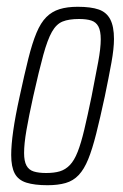

<svg xmlns="http://www.w3.org/2000/svg" viewBox="-20 -538 363 566"><path d="M120 8Q82 8 58 0.5Q34 -7 23.5 -26.5Q13 -46 13 -81Q13 -110 19 -152.5Q25 -195 38 -254Q52 -319 63.5 -365Q75 -411 87.5 -441Q100 -471 116.5 -487.5Q133 -504 155.5 -511Q178 -518 209 -518Q248 -518 271 -510Q294 -502 305 -481Q316 -460 316 -423Q316 -395 308.5 -353.5Q301 -312 289 -254Q275 -189 263.5 -143.5Q252 -98 240 -68.5Q228 -39 212 -22Q196 -5 173.5 1.5Q151 8 120 8ZM116 -28Q140 -28 156.5 -33Q173 -38 186 -51.5Q199 -65 209 -90.5Q219 -116 228.5 -156Q238 -196 250 -254Q262 -315 269.5 -355.5Q277 -396 277 -422Q277 -447 270 -460Q263 -473 249 -477.5Q235 -482 213 -482Q183 -482 164.5 -474.5Q146 -467 133 -444Q120 -421 107.5 -375.5Q95 -330 78 -254Q65 -195 58 -154.5Q51 -114 51 -87Q51 -63 58 -50Q65 -37 79.5 -32.5Q94 -28 116 -28Z"/></svg>

Font: Saira UltraCondensed ExtraLight
Style: Italic
Weight: 250
Width: 1
Italic angle: -12°
Designer: Hector Gatti with collaboration of the Omnibus-Type team
Foundry: Omnibus-Type
Version: Version 1.101